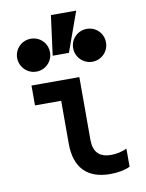

<svg xmlns="http://www.w3.org/2000/svg" viewBox="-98 -968 795 1047"><g transform="rotate(-10 300.0 -445.0)"><path d="M352 -540H87V-430H232V-193C232 -60 299 10 427 10C468 10 507 3 537 -11V-111C508 -98 478 -92 450 -92C384 -92 352 -125 352 -193ZM36 -701C36 -651 77 -610 127 -610C178 -610 218 -651 218 -701C218 -752 178 -792 127 -792C77 -792 36 -752 36 -701ZM346 -701C346 -651 387 -610 437 -610C488 -610 528 -651 528 -701C528 -752 488 -792 437 -792C387 -792 346 -752 346 -701ZM398 -900H258L229 -680H319Z"/></g></svg>

Font: CommitMono
Style: Bold
Weight: 700
Monospace: yes
Designer: Eigil Nikolajsen
Foundry: Eigil Nikolajsen
Version: Version 1.143